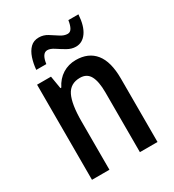

<svg xmlns="http://www.w3.org/2000/svg" viewBox="-178 -841 857 944"><g transform="rotate(-30 250.0 -369.0)"><path d="M290 -550Q361 -550 399 -503Q437 -456 437 -360V0H337V-339Q337 -401 320 -432.5Q303 -464 264 -464Q209 -464 186.5 -418Q164 -372 164 -274V0H65V-540H144L156 -468H161Q181 -508 214.5 -529Q248 -550 290 -550ZM414 -738Q410 -674 386 -640Q362 -606 325 -606Q300 -606 276 -620Q252 -634 231 -648Q210 -662 193 -662Q163 -662 155 -605H98Q101 -640 111 -670Q121 -700 139.5 -718.5Q158 -737 188 -737Q214 -737 236.5 -723Q259 -709 280 -695Q301 -681 321 -681Q336 -681 344.5 -696Q353 -711 357 -738Z"/></g></svg>

Font: Avrile Sans Condensed Medium
Style: Regular
Weight: 500
Width: 3
Designer: Monotype Design Team
Foundry: Monotype Imaging Inc.
Version: Version 2.001;September 10, 2019;FontCreator 11.5.0.2425 64-